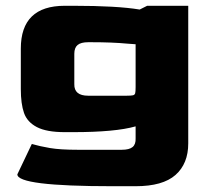

<svg xmlns="http://www.w3.org/2000/svg" viewBox="-20 -468 731 664"><path d="M40 135 90 30Q118 38 153 44Q188 50 250 50H401Q427 50 438.5 40.5Q450 31 449 10V-31Q379 -11 233 -11H204Q141 -11 107.5 -28.5Q74 -46 63 -77.5Q52 -109 52 -160V-300Q52 -448 204 -448H234Q385 -448 463 -435L489 -448H631V28Q631 98 587 137Q543 176 449 176H369Q40 176 40 135ZM418 -137Q434 -137 440 -138.5Q446 -140 447.5 -145.5Q449 -151 449 -167V-315L421 -317Q368 -322 296 -322H285Q260 -322 248.5 -312.5Q237 -303 237 -282V-177Q236 -137 285 -137Z"/></svg>

Font: Gold Bold
Style: Regular
Weight: 400
Designer: jaiki
Version: Version 1.000